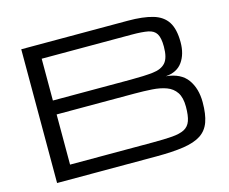

<svg xmlns="http://www.w3.org/2000/svg" viewBox="-104 -895 1239 1040"><g transform="rotate(-15 515.5 -375.0)"><path d="M93.8 0V-750H691.4Q776.4 -750 830.8 -734.1Q885.3 -718.3 911.4 -678Q937.5 -637.7 937.5 -564Q937.5 -497.6 906.7 -454.1Q876 -410.6 812.5 -406.2Q895.5 -397.9 932.1 -346.9Q968.8 -295.9 968.8 -218.8Q968.8 -151.9 953.4 -108.9Q938 -65.9 901.9 -42.2Q865.7 -18.6 804 -9.3Q742.2 0 649.9 0ZM187.5 -437.5H624.5Q700.2 -437.5 748.5 -442.9Q796.9 -448.2 820.3 -474.6Q843.8 -501 843.8 -564Q843.8 -613.3 829.8 -636.2Q815.9 -659.2 782.7 -665.5Q749.5 -671.9 691.4 -671.9H187.5ZM187.5 -78.1H649.9Q716.8 -78.1 760.5 -81.5Q804.2 -85 829.3 -98.1Q854.5 -111.3 864.7 -139.9Q875 -168.5 875 -218.8Q875 -270.5 855.7 -299.3Q836.4 -328.1 802 -340.8Q767.6 -353.5 722.2 -356.4Q676.8 -359.4 624.5 -359.4H187.5Z"/></g></svg>

Font: Michroma
Style: Regular
Weight: 400
Designer: Vernon Adams
Foundry: Vernon Adams
Version: Version 1.100; ttfautohint (v1.8.4.7-5d5b);gftools[0.9.29]